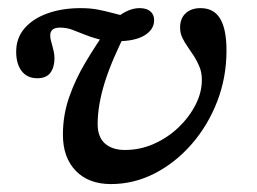

<svg xmlns="http://www.w3.org/2000/svg" viewBox="-20 -446 638 477"><path d="M255.6 11.3Q200 11.3 168.1 -21.8Q136.3 -54.8 136.3 -111.3Q136.3 -160.5 152 -205.2Q167.7 -250 193.1 -292.3Q218.5 -334.7 246.8 -375H297.6Q258.1 -298.4 240.3 -241.5Q222.6 -184.7 222.6 -137.9Q222.6 -105.6 240.7 -89.5Q258.9 -73.4 290.3 -73.4Q328.2 -73.4 362.5 -88.7Q396.8 -104 423.4 -129.4Q450 -154.8 465.7 -185.5Q481.5 -216.1 481.5 -247.6Q481.5 -265.3 475.8 -279.4Q470.2 -293.5 462.5 -305.6Q454.8 -317.7 446.8 -329Q438.7 -340.3 433.1 -352Q427.4 -363.7 427.4 -377.4Q427.4 -400 441.1 -412.9Q454.8 -425.8 478.2 -425.8Q511.3 -425.8 527 -399.6Q542.7 -373.4 542.7 -320.2Q542.7 -254 519.8 -194.4Q496.8 -134.7 456.5 -88.3Q416.1 -41.9 364.5 -15.3Q312.9 11.3 255.6 11.3ZM72.6 -251.6Q47.6 -251.6 33.9 -269.4Q20.2 -287.1 20.2 -317.7Q20.2 -351.6 41.1 -375.8Q62.1 -400 98.4 -412.9Q134.7 -425.8 180.6 -425.8Q204 -425.8 223 -422.2Q241.9 -418.5 259.7 -413.7Q277.4 -408.9 294.4 -404.8L259.7 -393.5Q277.4 -409.7 294 -417.7Q310.5 -425.8 326.6 -425.8Q344.4 -425.8 353.6 -417.7Q362.9 -409.7 362.9 -396Q362.9 -372.6 339.1 -358.1Q315.3 -343.5 269.4 -343.5Q243.5 -343.5 224.2 -348.8Q204.8 -354 189.1 -360.5Q173.4 -366.9 159.3 -372.2Q145.2 -377.4 129 -377.4Q104.8 -377.4 104.8 -358.1Q104.8 -351.6 106.5 -345.2Q108.1 -338.7 110.1 -331.9Q112.1 -325 113.7 -317.3Q115.3 -309.7 115.3 -300.8Q115.3 -279 105.2 -265.3Q95.2 -251.6 72.6 -251.6Z"/></svg>

Font: Playfair 5pt SemiExpanded Light
Style: Italic
Weight: 300
Width: 6
Italic angle: -15.6°
Designer: Claus Eggers Sørensen
Foundry: Claus Eggers Sørensen
Version: Version 2.203